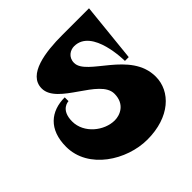

<svg xmlns="http://www.w3.org/2000/svg" viewBox="-193 -862 1073 1073"><g transform="rotate(-45 344.0 -325.0)"><path d="M452 -700C320 -700 159 -680 159 -570C159 -443 426 -380 426 -262C426 -180 364 -155 322 -155C240 -155 149 -226 149 -319C149 -414 215 -414 215 -414V-444C105 -444 25 -380 25 -243C25 -67 213 50 375 50C553 50 657 -50 657 -166C657 -368 388 -441 388 -543C388 -589 425 -609 454 -609C597 -609 597 -350 597 -350H627L663 -700Z"/></g></svg>

Font: Ouroboros
Style: Regular
Weight: 400
Designer: Ariel Martín Pérez
Foundry: Velvetyne Type Foundry
Version: Version 2.001;hotconv 1.0.109;makeotfexe 2.5.65596